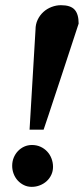

<svg xmlns="http://www.w3.org/2000/svg" viewBox="-20 -707 323 739"><path d="M184.1 -64.9Q184.1 -48.3 177.5 -34.2Q170.9 -20 159.7 -9.8Q148.4 0.5 133.5 6.3Q118.7 12.2 102.1 12.2Q85.9 12.2 72.3 5.6Q58.6 -1 48.3 -12.2Q38.1 -23.4 32.5 -38.1Q26.9 -52.7 26.9 -68.8Q26.9 -85.4 32.7 -99.9Q38.6 -114.3 48.8 -125.2Q59.1 -136.2 73 -142.6Q86.9 -148.9 103 -148.9Q121.1 -148.9 136 -142.1Q150.9 -135.3 161.6 -123.8Q172.4 -112.3 178.2 -96.9Q184.1 -81.5 184.1 -64.9ZM282.7 -616.2Q257.3 -538.6 232.9 -464.4Q222.7 -432.6 211.2 -398.4Q199.7 -364.3 188.7 -330.6Q177.7 -296.9 167.2 -265.4Q156.7 -233.9 147.9 -208H93.8L116.7 -592.8Q116.7 -613.8 125 -631.1Q133.3 -648.4 147 -660.9Q160.6 -673.3 178.5 -680.2Q196.3 -687 214.8 -687Q251.5 -687 267.1 -669.9Q282.7 -652.8 282.7 -616.2Z"/></svg>

Font: Charis SIL Afr
Style: Bold Italic
Weight: 700
Italic angle: -11°
Foundry: SIL International
Version: Version 5.000